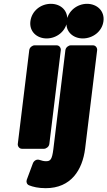

<svg xmlns="http://www.w3.org/2000/svg" viewBox="-20 -753 562 1004"><path d="M224 -552C276 -552 324 -589 331 -642C338 -696 299 -733 246 -733C193 -733 146 -696 139 -642C132 -589 172 -552 224 -552ZM73 0C72 11 80 25 95 25H210C221 25 236 15 238 0L298 -491C299 -502 291 -516 276 -516H161C150 -516 135 -506 133 -491ZM259 27C252 83 243 90 220 90C209 90 198 87 186 83C171 78 157 88 152 101L120 187C116 198 120 211 132 216C152 224 180 231 219 231C352 231 411 135 425 25L488 -491C489 -502 481 -516 466 -516H350C339 -516 324 -506 322 -491ZM413 -552C465 -552 514 -588 521 -642C528 -696 487 -733 435 -733C384 -733 335 -696 328 -642C321 -588 362 -552 413 -552Z"/></svg>

Font: Falling Sky
Style: BlkObl
Weight: 900
Designer: Paul D. Hunt
Foundry: Adobe Systems Incorporated
Version: Version 1.02